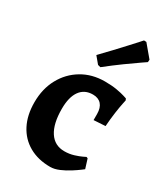

<svg xmlns="http://www.w3.org/2000/svg" viewBox="-185 -821 802 918"><g transform="rotate(30 215.5 -362.0)"><path d="M245.9 12Q178.4 12 128.9 -16.2Q79.4 -44.4 52.8 -95.9Q26.1 -147.4 26.1 -218.5Q26.1 -292.7 57.3 -350Q88.4 -407.3 143.4 -440.1Q198.4 -473 269.3 -473Q306.7 -473 335 -468.1Q363.3 -463.1 379.5 -457.9Q395.7 -452.7 395.7 -452.7L399.6 -443.9Q399.6 -443.9 395.1 -422.7Q390.6 -401.5 385.6 -366.4Q380.6 -331.3 377.7 -289.6L313.7 -285.7V-319Q313.7 -353.7 297.3 -371.9Q280.9 -390.2 250.7 -390.2Q204.6 -390.2 179.9 -355.9Q155.2 -321.6 155.2 -256.5Q155.2 -174.5 184.1 -130.5Q212.9 -86.6 266.4 -86.6Q294 -86.6 318.4 -94.2Q342.8 -101.8 357.7 -109.1Q372.7 -116.4 372.7 -116.4L380.5 -113.1L396.4 -62.2Q396.4 -62.2 381.8 -51.1Q367.1 -40 343.7 -25.1Q320.4 -10.3 294.2 0.9Q268 12 245.9 12ZM215.3 -521 200.4 -524.8 169.6 -561.8Q199.3 -592.2 228.3 -623.1Q257.3 -654.1 280.8 -679.6Q304.4 -705.1 318.3 -720.6Q332.2 -736.2 332.2 -736.2L345.4 -735.6L401 -669.3L400 -655.6Q400 -655.6 372.8 -637Q345.6 -618.5 303.2 -587.8Q260.9 -557.2 215.3 -521Z"/></g></svg>

Font: Alegreya
Style: Regular
Weight: 400
Designer: Juan Pablo del Peral
Foundry: Huerta Tipografica
Version: Version 2.009